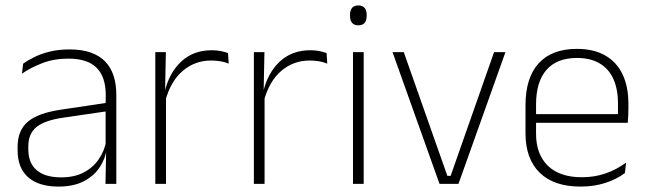

<svg xmlns="http://www.w3.org/2000/svg" viewBox="-20 -679 2388 709"><path d="M369.5 0 372 -125 370 -131.5V-290L370.5 -328Q370.5 -394.5 337 -428.5Q303.5 -462.5 232.5 -462.5Q178.5 -462.5 135.2 -445.5Q92 -428.5 61 -407L65.5 -444Q82 -456 106.8 -468.2Q131.5 -480.5 164 -488.5Q196.5 -496.5 237 -496.5Q282 -496.5 314.8 -485Q347.5 -473.5 368.5 -451.8Q389.5 -430 399.5 -399Q409.5 -368 409.5 -328.5V0ZM196 10Q123.5 10 84.2 -24.2Q45 -58.5 45 -124V-136.5Q45 -197.5 83 -229.8Q121 -262 208 -274.5L379.5 -300L381.5 -269L213.5 -244.5Q145 -234.5 114.8 -210Q84.5 -185.5 84.5 -138.5V-128Q84.5 -77 115.5 -50.5Q146.5 -24 206 -24Q254.5 -24 289.2 -42.2Q324 -60.5 345.2 -91.8Q366.5 -123 373 -162L383.5 -131H374.5Q369.5 -94 348.5 -61.8Q327.5 -29.5 289.5 -9.8Q251.5 10 196 10Z M590 -305 577 -334 587.5 -337.5Q604 -409.5 649 -451.5Q694 -493.5 762 -493.5Q781.5 -493.5 796.5 -490.2Q811.5 -487 822 -483L824.5 -444Q812 -449.5 795.5 -452.5Q779 -455.5 759.5 -455.5Q700 -455.5 655 -417.5Q610 -379.5 590 -305ZM553.5 0V-486.5H592.5L589.5 -338L593 -334.5V0Z M954 -305 941 -334 951.5 -337.5Q968 -409.5 1013 -451.5Q1058 -493.5 1126 -493.5Q1145.5 -493.5 1160.5 -490.2Q1175.5 -487 1186 -483L1188.5 -444Q1176 -449.5 1159.5 -452.5Q1143 -455.5 1123.5 -455.5Q1064 -455.5 1019 -417.5Q974 -379.5 954 -305ZM917.5 0V-486.5H956.5L953.5 -338L957 -334.5V0Z M1283.5 0V-486.5H1323V0ZM1303.5 -585.5Q1288 -585.5 1280.2 -594.5Q1272.5 -603.5 1272.5 -620.5V-624.5Q1272.5 -641 1280.2 -650Q1288 -659 1303.5 -659Q1318.5 -659 1326.2 -650Q1334 -641 1334 -624.5V-620.5Q1334 -603 1326.2 -594.2Q1318.5 -585.5 1303.5 -585.5Z M1644 -29.5 1804.5 -486.5H1846.5L1673 0H1603L1429.5 -486.5H1471L1632 -29.5Z M2123.5 10Q2025.5 10 1973 -41.2Q1920.5 -92.5 1920.5 -187V-290.5Q1920.5 -391.5 1969 -445Q2017.5 -498.5 2110.5 -498.5Q2172.5 -498.5 2214.8 -474.2Q2257 -450 2278.8 -404.8Q2300.5 -359.5 2300.5 -295.5V-278Q2300.5 -265.5 2300 -252.8Q2299.5 -240 2298 -225.5H2261.5Q2262 -245.5 2262 -263.2Q2262 -281 2262 -296Q2262 -350.5 2244.8 -388Q2227.5 -425.5 2193.8 -445.2Q2160 -465 2110.5 -465Q2036.5 -465 1998 -421Q1959.5 -377 1959.5 -293V-245V-239V-184.5Q1959.5 -147 1970.5 -117.5Q1981.5 -88 2002.8 -67.2Q2024 -46.5 2055.5 -35.5Q2087 -24.5 2128.5 -24.5Q2175.5 -24.5 2216 -38.5Q2256.5 -52.5 2292 -78.5L2287.5 -40Q2257 -17 2215.2 -3.5Q2173.5 10 2123.5 10ZM1940.5 -225.5V-257.5H2288V-225.5Z"/></svg>

Font: Anek Odia ExtraLight
Style: Regular
Weight: 250
Designer: Yesha Goshar & Mahesh Sahu (Odia), Yesha Goshar (Latin)
Foundry: Ek Type
Version: Version 1.003